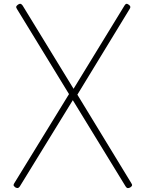

<svg xmlns="http://www.w3.org/2000/svg" viewBox="-20 -975 766 1010"><path d="M665 11Q658 15 652 14.5Q646 14 641 6L363 -448L84 6Q79 13 74 14Q69 15 61 11Q56 7 53.5 4Q51 1 51.5 -2.5Q52 -6 55 -11L343 -480L69 -928Q64 -936 65.5 -940.5Q67 -945 75 -951Q83 -956 88 -955Q93 -954 99 -946L367 -508L635 -946Q640 -954 644.5 -955Q649 -956 656 -951Q662 -947 664 -943.5Q666 -940 665.5 -936.5Q665 -933 662 -928L387 -477L671 -11Q676 -4 674.5 1Q673 6 665 11Z"/></svg>

Font: Playwrite US Modern Thin
Style: Regular
Weight: 250
Designer: Veronika Burian, José Scaglione
Foundry: TypeTogether
Version: Version 1.003